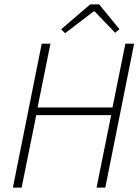

<svg xmlns="http://www.w3.org/2000/svg" viewBox="-20 -859 643 879"><path d="M39 0H79L146 -332H489L422 0H462L594 -659H554L495 -367H152L211 -659H171ZM278 -707 409 -807H413L507 -709L527 -725L434 -839H393L260 -725Z"/></svg>

Font: Source Sans Pro Light
Style: Italic
Weight: 300
Italic angle: -11°
Designer: Paul D. Hunt
Foundry: Adobe Systems Incorporated
Version: Version 3.006;hotconv 1.0.111;makeotfexe 2.5.65597